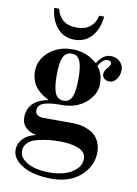

<svg xmlns="http://www.w3.org/2000/svg" viewBox="-100 -758 754 1060"><g transform="rotate(10 277.0 -228.0)"><path d="M42 114C42 139.3 52.5 161.7 73.5 181C94.5 200.3 121.5 214.7 154.5 224C187.5 233.3 224 238 264 238C332 238 386.5 219.7 427.5 183C468.5 146.3 489 102.3 489 51C489 27.7 484.5 7 475.5 -11C466.5 -29 454.3 -43.2 439 -53.5C423.7 -63.8 406.3 -71.7 387 -77C367.7 -82.3 346.7 -85 324 -85H166C133.3 -85 117 -96.7 117 -120C117 -131.3 120.8 -140.8 128.5 -148.5C136.2 -156.2 147.2 -161.7 161.5 -165C175.8 -168.3 189.8 -170.5 203.5 -171.5C217.2 -172.5 233.3 -173 252 -173C306.7 -173 351.3 -188.5 386 -219.5C420.7 -250.5 438 -284.7 438 -322C438 -363.3 427.3 -395.7 406 -419C422 -447 439 -461 457 -461C471 -461 478 -455.7 478 -445C478 -437 472.7 -427.7 462 -417C451.3 -403.7 446 -391.7 446 -381C446 -370.3 450 -361.8 458 -355.5C466 -349.2 475.3 -346 486 -346C501.3 -346 514.5 -353.3 525.5 -368C536.5 -382.7 542 -400 542 -420C542 -438 535.3 -453.5 522 -466.5C508.7 -479.5 491.3 -486 470 -486C441.3 -486 416.7 -468.7 396 -434H393C355 -468.7 308.7 -486 254 -486C222 -486 192.3 -479.7 165 -467C137.7 -454.3 115.3 -436 98 -412C80.7 -388 72 -360.7 72 -330C72 -311.3 75 -294 81 -278C87 -262 95.2 -248.3 105.5 -237C115.8 -225.7 126.2 -216.3 136.5 -209C146.8 -201.7 158 -195.3 170 -190V-186C95.3 -171.3 58 -132.3 58 -69C58 -45.7 66 -26.7 82 -12C98 2.7 116 11 136 13V16C106.7 22.7 83.7 35 67 53C50.3 71 42 91.3 42 114ZM194 -330C194 -376 198.7 -409.5 208 -430.5C217.3 -451.5 233.3 -462 256 -462C277.3 -462 292.7 -451.7 302 -431C311.3 -410.3 316 -376.7 316 -330C316 -283.3 311.3 -249.7 302 -229C292.7 -208.3 277.3 -198 256 -198C233.3 -198 217.3 -208.5 208 -229.5C198.7 -250.5 194 -284 194 -330ZM78 115C78 97 84.3 81.7 97 69C109.7 56.3 126.8 47.3 148.5 42C170.2 36.7 190.8 32.8 210.5 30.5C230.2 28.2 251 27 273 27C293.7 27 312.3 28.2 329 30.5C345.7 32.8 361.3 36.7 376 42C390.7 47.3 402 54.7 410 64C418 73.3 422 84.7 422 98C422 122 413 142.3 395 159C377 175.7 355.3 187.7 330 195C304.7 202.3 277.7 206 249 206C220.3 206 193.5 203 168.5 197C143.5 191 122.2 180.8 104.5 166.5C86.8 152.2 78 135 78 115ZM116 -694C120 -648.7 134.3 -611.7 159 -583C183.7 -554.3 216 -540 256 -540C296 -540 328.3 -554.3 353 -583C377.7 -611.7 392 -648.7 396 -694H368C362.7 -667.3 350.5 -646.3 331.5 -631C312.5 -615.7 287.3 -608 256 -608C224.7 -608 199.5 -615.7 180.5 -631C161.5 -646.3 149.3 -667.3 144 -694Z"/></g></svg>

Font: Km Standard TT
Style: Bold
Weight: 700
Designer: Alexey Kryukov <alexios@thessalonica.org.ru>
Version: Version 2.0.2